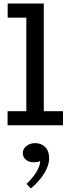

<svg xmlns="http://www.w3.org/2000/svg" viewBox="-20 -706 389 1082"><path d="M128.3 -22V-686H226.7V-22ZM22.7 0V-79.4H334.9V0ZM23.2 -606.6V-686H221.2V-606.6ZM256.9 185.5Q256.9 227.4 227.8 273.3Q198.6 319.3 153.9 355.9L129.5 330.4Q165.5 296.3 185.5 262.6Q205.6 229 206.8 201.4Q197.6 206 188.8 207.2Q179.9 208.4 168.1 208.4Q143.5 208.4 126.1 194.1Q108.6 179.8 108.6 157Q108.6 132.5 129.3 116.5Q150 100.5 178.2 100.5Q212.6 100.5 234.8 122.8Q256.9 145.2 256.9 185.5Z"/></svg>

Font: BioRhyme ExtraBold
Style: Regular
Weight: 800
Designer: Aoife Mooney
Foundry: Aoife Mooney Type
Version: Version 1.600;gftools[0.9.33]